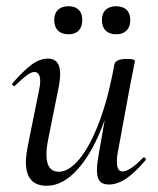

<svg xmlns="http://www.w3.org/2000/svg" viewBox="-20 -583 508 616"><path d="M167 -297 135 -138Q129 -108 129 -87Q129 -32 169 -32Q201 -32 235 -73Q269 -114 298.5 -192Q328 -270 347 -377Q349 -385 359 -389.5Q369 -394 387 -394Q413 -394 413 -387L409 -367Q400 -324 398 -312L357 -89Q355 -80 355 -64Q355 -33 373 -33Q385 -33 402 -44.5Q419 -56 439 -77Q440 -78 442 -78Q445 -78 447 -74.5Q449 -71 447 -69Q412 -28 384 -9.5Q356 9 329 9Q309 9 300 -2Q291 -13 291 -38Q291 -54 296 -84L316 -198Q280 -98 231.5 -42.5Q183 13 130 13Q63 13 63 -63Q63 -82 70 -119L106 -297Q109 -312 109 -322Q109 -352 90 -352Q80 -352 65.5 -341Q51 -330 29 -309Q27 -307 25 -307Q22 -307 20 -310.5Q18 -314 21 -317Q56 -357 82 -376Q108 -395 134 -395Q173 -395 173 -346Q173 -327 167 -297ZM307 -519Q307 -540 319 -551.5Q331 -563 353 -563Q374 -563 386 -551.5Q398 -540 398 -519Q398 -497 386 -485Q374 -473 353 -473Q331 -473 319 -485Q307 -497 307 -519ZM154 -519Q154 -540 166 -551.5Q178 -563 200 -563Q221 -563 232.5 -551.5Q244 -540 244 -519Q244 -497 232.5 -485Q221 -473 200 -473Q178 -473 166 -485Q154 -497 154 -519Z"/></svg>

Font: CormorantInfant-MediumItalic
Style: Italic
Weight: 500
Italic angle: -10°
Designer: Christian Thalmann (Catharsis Fonts)
Foundry: Catharsis Fonts
Version: Version 3.303